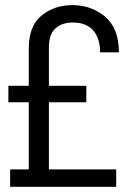

<svg xmlns="http://www.w3.org/2000/svg" viewBox="-20 -714 497 734"><path d="M167 -66.4V-323H310V-386H167V-533Q167 -583.6 192.4 -605.8Q217.8 -628 258.6 -628Q308.6 -628 335.6 -598.4Q362.6 -568.8 362.6 -514H434.8Q434 -607 381.2 -650.7Q328.4 -694.4 257 -694.4Q188 -694.4 139 -654.8Q90 -615.2 90 -527.8V-386H12V-323H90V-66.4H18.8V0H424.2V-66.4Z"/></svg>

Font: Secuela Light
Style: Regular
Weight: 300
Designer: Fernando Haro
Foundry: deFharo
Version: Version 1.708